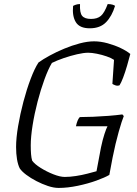

<svg xmlns="http://www.w3.org/2000/svg" viewBox="-20 -923 675 943"><path d="M268 0Q244 0 215.5 -9.5Q187 -19 159 -33.5Q131 -48 109 -64.5Q87 -81 77 -96Q68 -114 63.5 -141Q59 -168 59 -201Q59 -245 69 -304Q79 -363 95 -423.5Q111 -484 130.5 -535.5Q150 -587 169 -616Q191 -632 224 -650Q257 -668 295.5 -684Q334 -700 372 -710Q410 -720 442 -720Q474 -720 508.5 -710.5Q543 -701 572.5 -687Q602 -673 620 -658Q613 -631 604 -600Q595 -569 585 -542.5Q575 -516 567 -504Q556 -500 545 -504.5Q534 -509 532 -511L540 -629Q527 -638 504 -646Q481 -654 456 -659Q431 -664 413 -664Q391 -664 358.5 -656.5Q326 -649 292.5 -637.5Q259 -626 235 -614Q217 -584 198.5 -533.5Q180 -483 164.5 -423.5Q149 -364 140 -307Q131 -250 131 -209Q131 -185 132.5 -166Q134 -147 138 -134Q150 -117 179.5 -98.5Q209 -80 242 -67Q275 -54 298 -54Q323 -54 352.5 -58.5Q382 -63 409 -70Q436 -77 454 -82L476 -199Q484 -237 493 -264.5Q502 -292 508 -303H353Q360 -336 372 -348Q400 -348 437.5 -349.5Q475 -351 513 -354Q551 -357 581 -361L588 -353Q579 -332 563 -275.5Q547 -219 533 -149L517 -64Q495 -51 453.5 -36Q412 -21 362 -10.5Q312 0 268 0ZM421 -784Q371 -784 352.5 -814Q334 -844 339 -894Q344 -897 353 -900Q362 -903 373 -903Q371 -860 383.5 -845Q396 -830 427 -830Q458 -830 475.5 -845Q493 -860 509 -903Q523 -903 533 -900Q543 -897 545 -894Q530 -844 501 -814Q472 -784 421 -784Z"/></svg>

Font: Texturina 72pt 72pt ExtraLight
Style: Italic
Weight: 200
Italic angle: -11°
Designer: Guillermo Torres Carreño
Foundry: Omnibus-Type
Version: Version 1.002; ttfautohint (v1.8.3)